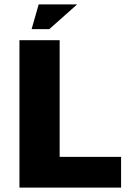

<svg xmlns="http://www.w3.org/2000/svg" viewBox="-20 -849 601 869"><path d="M68 0V-667H250V-139H528V0ZM123 -717 155 -829H329L203 -717Z"/></svg>

Font: Maven Pro ExtraBold
Style: Regular
Weight: 800
Designer: Joe Prince
Foundry: Joe Prince
Version: Version 2.100